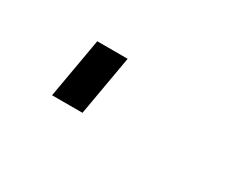

<svg xmlns="http://www.w3.org/2000/svg" viewBox="-34 -88 568 443"><g transform="rotate(30 250.0 134.0)"><path d="M107 214 135 54H216L188 214Z"/></g></svg>

Font: Iosevka SS08
Style: Italic
Weight: 400
Italic angle: -10°
Monospace: yes
Designer: Belleve Invis
Foundry: Belleve Invis
Version: 2.1.0; ttfautohint (v1.8.2)